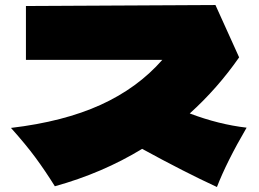

<svg xmlns="http://www.w3.org/2000/svg" viewBox="-20 -740 1040 770"><path d="M850 10Q720 -50 550 -143Q391 -46 200 7Q162 -54 123 -107Q84 -160 24 -227Q235 -252 383.5 -319.5Q532 -387 631 -500H84V-716L844 -720L939 -510Q852 -385 741 -285Q857 -241 969 -228Q889 -91 850 10Z"/></svg>

Font: Mantou Sans
Style: Regular
Weight: 400
Designer: Mant0u / artakana
Foundry: Mant0u / artakana
Version: Version 1.001;October 22, 2023;FontCreator 14.0.0.2901 64-bi